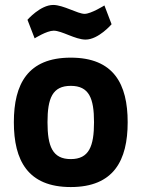

<svg xmlns="http://www.w3.org/2000/svg" viewBox="-20 -745 572 776"><path d="M402 -723C402 -723 348 -689 322 -689C294 -689 236 -725 195 -725C143 -725 91 -665 91 -665L120 -590C120 -590 169 -621 197 -621C230 -621 284 -585 326 -585C378 -585 431 -647 431 -647L402 -723ZM266 -102C340 -102 360 -154 360 -251C360 -348 340 -398 266 -398C192 -398 172 -348 172 -251C172 -154 192 -102 266 -102ZM266 -512C440 -512 496 -405 496 -251C496 -97 440 11 266 11C92 11 36 -97 36 -251C36 -405 92 -512 266 -512Z"/></svg>

Font: RazerF5
Style: Bold
Weight: 700
Foundry: Razer Inc.
Version: Version 2